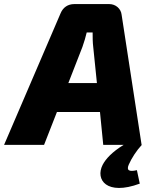

<svg xmlns="http://www.w3.org/2000/svg" viewBox="-65 -710 749 941"><path d="M566 97C580 65 604 28 630 0H629L531 -638C528 -667 502 -690 471 -690H299C268 -690 244 -674 232 -645L-45 0H151L214 -161H425L441 0H541C484 35 453 69 438 98C401 171 458 250 620 190L606 124C567 133 554 125 566 97ZM270 -303 339 -480C348 -505 355 -530 360 -551H389C389 -528 389 -503 392 -479L410 -303Z"/></svg>

Font: Exo 2 Extra Bold
Style: Italic
Weight: 800
Italic angle: -8°
Designer: Natanael Gama
Version: Version 1.001;PS 001.001;hotconv 1.0.88;makeotf.lib2.5.64775